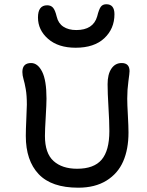

<svg xmlns="http://www.w3.org/2000/svg" viewBox="-20 -955 692 901"><path d="M335 -731Q253.4 -731 205.8 -772.5Q158.2 -814 158.2 -873Q158.2 -930.2 201.2 -930.2Q218.8 -930.2 228.8 -918.9Q238.8 -907.7 246.1 -877Q253.4 -845.7 277.3 -829.8Q301.3 -814 337.9 -814Q417.5 -814 436 -877.9Q444.3 -911.6 453.1 -923.3Q461.9 -935.1 479 -935.1Q517.1 -935.1 517.1 -888.2Q517.1 -820.3 469.5 -775.6Q421.9 -731 335 -731ZM347.2 -74.2Q221.7 -74.2 161.4 -137.9Q101.1 -201.7 101.1 -316.9Q101.1 -345.7 103.5 -396.5Q106 -447.3 106 -463.9Q106 -507.8 100.8 -536.9Q95.7 -565.9 90.3 -583.7Q85 -601.6 85 -617.2Q85 -659.2 126 -659.2Q157.2 -659.2 177.7 -618.7Q198.2 -578.1 198.2 -492.2Q198.2 -467.3 194.6 -406.2Q190.9 -345.2 190.9 -316.9Q190.9 -235.8 231.2 -199.5Q271.5 -163.1 341.8 -163.1Q420.9 -163.1 457 -205.8Q493.2 -248.5 493.2 -339.8Q493.2 -384.3 489 -451.7Q484.9 -519 484.9 -560.1Q484.9 -606.4 502.7 -632.8Q520.5 -659.2 550.8 -659.2Q587.9 -659.2 587.9 -621.1Q587.9 -611.8 582.5 -573Q577.1 -534.2 577.1 -492.2Q577.1 -465.8 580.1 -413.3Q583 -360.8 583 -333Q583 -254.9 558.1 -197.8Q533.2 -140.6 479.5 -107.4Q425.8 -74.2 347.2 -74.2Z"/></svg>

Font: Shantell Sans Irregular Bouncy
Style: Regular
Weight: 400
Designer: Stephen Nixon, Anya Danilova, Shantell Martin
Foundry: Arrow Type
Version: Version 1.006;[9816181b4]